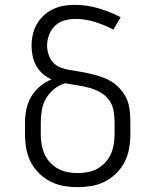

<svg xmlns="http://www.w3.org/2000/svg" viewBox="-20 -763 640 791"><path d="M300 8Q271 8 242 3Q213 -2 187 -15.5Q161 -29 140 -50Q119 -71 106 -97Q93 -123 88 -152Q83 -181 83 -210V-259Q83 -287 89 -314.5Q95 -342 109 -365.5Q123 -389 144.5 -407Q166 -425 192 -436Q172 -445 156 -459Q140 -473 129.5 -492Q119 -511 114.5 -532Q110 -553 110 -574Q110 -597 115 -620Q120 -643 131.5 -663Q143 -683 160 -699Q177 -715 198 -725Q219 -735 241.5 -739Q264 -743 288 -743Q337 -743 385 -729Q433 -715 477 -692L447 -641Q411 -660 371.5 -672.5Q332 -685 292 -685Q269 -685 246.5 -679Q224 -673 207.5 -657.5Q191 -642 182.5 -620Q174 -598 174 -576Q174 -557 180 -538.5Q186 -520 198.5 -506Q211 -492 229 -485Q247 -478 265.5 -475Q284 -472 302.5 -469Q321 -466 339.5 -462Q358 -458 376 -453Q394 -448 411.5 -441Q429 -434 444.5 -423.5Q460 -413 473 -399Q486 -385 495.5 -368.5Q505 -352 509.5 -334Q514 -316 515.5 -297Q517 -278 517 -259V-210Q517 -181 512 -152Q507 -123 494 -97Q481 -71 460 -50Q439 -29 413 -15.5Q387 -2 358 3Q329 8 300 8ZM300 -50Q321 -50 342 -54Q363 -58 381 -68Q399 -78 413.5 -93.5Q428 -109 436.5 -128Q445 -147 448.5 -168Q452 -189 452 -210V-259Q452 -284 447.5 -308.5Q443 -333 428 -352.5Q413 -372 391 -384Q369 -396 345 -402Q321 -408 296.5 -412Q272 -416 248 -420Q224 -413 203.5 -396.5Q183 -380 170 -358Q157 -336 152.5 -310.5Q148 -285 148 -259V-210Q148 -189 151.5 -168Q155 -147 163.5 -128Q172 -109 186.5 -93.5Q201 -78 219 -68Q237 -58 258 -54Q279 -50 300 -50Z"/></svg>

Font: Iosevka Custom Light Extended
Style: Regular
Weight: 300
Width: 7
Monospace: yes
Designer: Belleve Invis
Foundry: Belleve Invis
Version: Version 11.2.4; ttfautohint (v1.8.4)